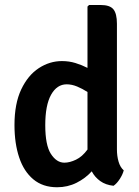

<svg xmlns="http://www.w3.org/2000/svg" viewBox="-20 -756 573 789"><path d="M39.5 -242Q39.5 -330 67.2 -388.5Q95 -447 139.5 -476Q184 -505 234.5 -505Q264 -505 290 -497Q316 -489 339.5 -477V-729L346 -735.5H393.5Q431.5 -735.5 446 -717.8Q460.5 -700 460.5 -658.5V-142Q460.5 -115 467.2 -91.8Q474 -68.5 488.5 -56Q484.5 -39.5 472.2 -20.5Q460 -1.5 446.5 7.5Q414 4 391.8 -12Q369.5 -28 357 -52Q331.5 -23.5 294.8 -5Q258 13.5 214.5 13.5Q156 13.5 117 -19Q78 -51.5 58.8 -109Q39.5 -166.5 39.5 -242ZM166 -241.5Q166 -159.5 189.2 -123.5Q212.5 -87.5 244.5 -87.5Q266.5 -87.5 292.2 -99.8Q318 -112 339.5 -141.5V-378Q318.5 -391.5 296.8 -400.5Q275 -409.5 254 -409.5Q214 -409.5 190 -366.8Q166 -324 166 -241.5Z"/></svg>

Font: Signika Negative SemiBold
Style: Regular
Weight: 600
Designer: Anna Giedryś
Foundry: Anna Giedryś
Version: Version 2.000; ttfautohint (v1.8.3) -l 8 -r 50 -G 200 -x 9 -